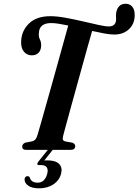

<svg xmlns="http://www.w3.org/2000/svg" viewBox="-20 -796 736 1020"><path d="M315.5 -74.5Q311.5 -59.5 314.5 -53.2Q317.5 -47 327.5 -44.5L364.5 -38Q379.5 -32 379.5 -20Q379.5 0 356 0H117.5Q98 0 98 -17.5Q98.5 -32.5 115.5 -38.5L150.5 -45Q162.5 -48.5 168.8 -56.2Q175 -64 180 -81.5Q186.5 -102.5 198.2 -144.2Q210 -186 225.5 -240.8Q241 -295.5 257.8 -355.8Q274.5 -416 290.8 -474.2Q307 -532.5 320.5 -581Q334 -629.5 342.5 -660.5Q315.5 -666 292.2 -669.8Q269 -673.5 252 -673.5Q189 -673.5 186.5 -621Q184.5 -600.5 192 -586.2Q199.5 -572 198.5 -552.5Q198 -530 185.2 -516Q172.5 -502 148 -502Q121.5 -502.5 105.8 -523Q90 -543.5 92.5 -579.5Q95.5 -634.5 135.2 -672.2Q175 -710 248 -710Q282 -710 327.5 -701.8Q373 -693.5 419 -682.8Q465 -672 502.2 -663.8Q539.5 -655.5 558 -655.5Q589 -655.5 595.5 -681.5Q597.5 -691.5 596.5 -702.5Q595.5 -713.5 597 -727Q600.5 -749.5 613 -762.8Q625.5 -776 648 -776Q669.5 -776 682.8 -760.2Q696 -744.5 695.5 -714.5Q695 -668.5 664.8 -640.5Q634.5 -612.5 587 -612.5Q566 -612.5 535.2 -618Q504.5 -623.5 469.5 -631.5Q459.5 -597.5 445.8 -548.5Q432 -499.5 416.5 -442.8Q401 -386 385 -328.8Q369 -271.5 355 -220.2Q341 -169 330.5 -130.8Q320 -92.5 315.5 -74.5ZM238 -5H264L215.5 56.5Q223 56 232.5 56Q275.5 56 294.2 75.2Q313 94.5 304.5 127Q295.5 162 264 183.2Q232.5 204.5 187 204.5Q149.5 204.5 129.5 190Q109.5 175.5 110.5 155Q113 140.5 125.5 140Q133 138.5 138.5 147.5Q142 161.5 153.2 168Q164.5 174.5 180 174.5Q218.5 174.5 231 126.5Q236.5 105.5 228.5 93.2Q220.5 81 199 81H187Q179 81 178.2 75.8Q177.5 70.5 183.5 63Z"/></svg>

Font: Fraunces 144pt S050 SemiBold
Style: Italic
Weight: 600
Italic angle: -16°
Version: Version 1.000; ttfautohint (v1.8.3)